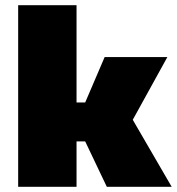

<svg xmlns="http://www.w3.org/2000/svg" viewBox="-20 -720 682 740"><path d="M50 0V-700H275V-325H308.3L383.3 -500H625L491.7 -258.3L641.7 0H391.7L308.3 -175H275V0Z"/></svg>

Font: BoonTook
Style: Regular
Weight: 400
Designer: Sungsit Sawaiwan
Foundry: FontUni
Version: Version 3.0